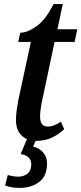

<svg xmlns="http://www.w3.org/2000/svg" viewBox="-20 -679 398 939"><path d="M156 10Q113 10 85.5 -16.5Q58 -43 58 -93Q58 -115 62 -142.5Q66 -170 70 -191L131 -474H69L79 -519Q114 -519 158.5 -550.5Q203 -582 242 -659H287L261 -536H358L345 -474H247L188 -196Q182 -170 179 -147.5Q176 -125 176 -109Q176 -60 213 -60Q230 -60 247 -67Q264 -74 278 -84L294 -47Q267 -22 234 -6Q201 10 156 10ZM77 240Q55 240 37.5 237Q20 234 5 228L18 177Q47 185 70 185Q96 185 114.5 170Q133 155 133 124Q133 103 118.5 90Q104 77 81 75L116 -9H162L142 38Q172 45 191 66.5Q210 88 210 119Q210 183 171 211.5Q132 240 77 240Z"/></svg>

Font: Noto Serif ExtraCondensed SemiBold
Style: Italic
Weight: 600
Width: 2
Italic angle: -12°
Designer: Monotype Design Team
Foundry: Monotype Imaging Inc.
Version: Version 2.013